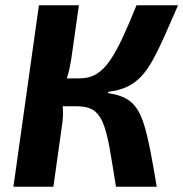

<svg xmlns="http://www.w3.org/2000/svg" viewBox="-20 -710 697 730"><path d="M657 -690Q628 -623 605 -571.5Q582 -520 561 -482Q540 -444 516.5 -419Q493 -394 463 -380Q433 -366 392 -361L391 -356Q431 -350 457 -336.5Q483 -323 500 -297.5Q517 -272 529 -232Q541 -192 552 -135Q563 -78 576 0H421Q407 -89 396.5 -148Q386 -207 372 -241.5Q358 -276 335 -291Q312 -306 271 -306L281 -412Q319 -412 346.5 -428.5Q374 -445 397.5 -479Q421 -513 445.5 -565.5Q470 -618 499 -690ZM280 -690 252 -493Q247 -457 237 -421.5Q227 -386 211 -357Q217 -329 219 -298Q221 -267 216 -235L183 0H31L128 -690ZM325 -412 310 -306H186L201 -412Z"/></svg>

Font: Exo 2
Style: Bold Italic
Weight: 700
Italic angle: -8°
Designer: Natanael Gama
Foundry: Natanael Gama
Version: Version 2.010